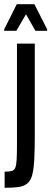

<svg xmlns="http://www.w3.org/2000/svg" viewBox="-20 -896 245 916"><path d="M2 0V-77Q23 -77 35 -80Q47 -83 52.5 -95Q58 -107 59.5 -134.5Q61 -162 61 -211V-688H146V-252Q146 -181 143.5 -134.5Q141 -88 133.5 -60.5Q126 -33 109.5 -20Q93 -7 67 -3.5Q41 0 2 0ZM0 -749V-756L60 -876H144L205 -756V-749H149L104 -828L58 -749Z"/></svg>

Font: Saira UltraCondensed SemiBold
Style: Regular
Weight: 600
Width: 1
Designer: Hector Gatti with collaboration of the Omnibus-Type team
Foundry: Omnibus-Type
Version: Version 1.101